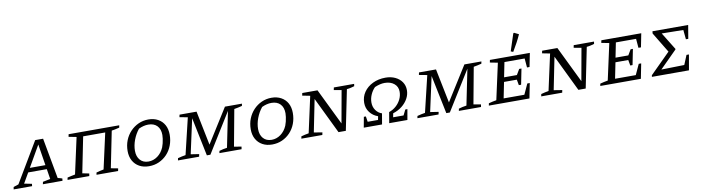

<svg xmlns="http://www.w3.org/2000/svg" viewBox="-66 -1513 8211 2245"><g transform="rotate(-10 4039.0 -390.0)"><path d="M494 -42Q508 -39 522 -35Q536 -31 547 -27L544 0H311L317 -28L406 -46L387 -166H166L96 -45Q118 -41 140.5 -36.5Q163 -32 186 -27L183 0H-36L-31 -28L29 -48L312 -524H406ZM194 -215H379L339 -467Z M872 -470 787 -46 867 -30 862 0H604L609 -27Q635 -33 657 -38Q679 -43 701 -47L795 -476L703 -494L709 -524H1310L1305 -497Q1273 -490 1253.5 -485Q1234 -480 1213 -478L1126 -46L1210 -30L1204 0H948L952 -26Q974 -32 995 -37.5Q1016 -43 1040 -47L1134 -470Z M1571 8Q1506 8 1457 -19Q1408 -46 1381 -95Q1354 -144 1354 -210Q1354 -278 1377 -336Q1400 -394 1441.5 -438Q1483 -482 1538 -507Q1593 -532 1656 -532Q1721 -532 1770 -505Q1819 -478 1845.5 -429.5Q1872 -381 1872 -314Q1872 -246 1849.5 -187Q1827 -128 1786 -84.5Q1745 -41 1690.5 -16.5Q1636 8 1571 8ZM1575 -47Q1633 -47 1682.5 -83Q1732 -119 1759 -182Q1767 -202 1773.5 -228.5Q1780 -255 1783.5 -281Q1787 -307 1787 -325Q1787 -395 1749.5 -434Q1712 -473 1645 -473Q1590 -473 1531 -445Q1488 -392 1463.5 -326.5Q1439 -261 1439 -198Q1439 -129 1475.5 -88Q1512 -47 1575 -47Z M1915 0 1920 -26Q1946 -33 1969 -38Q1992 -43 2013 -46L2116 -477L2020 -495L2026 -524H2228L2310 -118L2565 -524H2767L2762 -498Q2735 -491 2713.5 -486.5Q2692 -482 2668 -478L2588 -45L2675 -30L2670 0H2407L2412 -26Q2435 -33 2458.5 -38Q2482 -43 2505 -46L2591 -469L2300 0H2258L2164 -457L2074 -45L2172 -30L2166 0Z M3033 8Q2968 8 2919 -19Q2870 -46 2843 -95Q2816 -144 2816 -210Q2816 -278 2839 -336Q2862 -394 2903.5 -438Q2945 -482 3000 -507Q3055 -532 3118 -532Q3183 -532 3232 -505Q3281 -478 3307.5 -429.5Q3334 -381 3334 -314Q3334 -246 3311.5 -187Q3289 -128 3248 -84.5Q3207 -41 3152.5 -16.5Q3098 8 3033 8ZM3037 -47Q3095 -47 3144.5 -83Q3194 -119 3221 -182Q3229 -202 3235.5 -228.5Q3242 -255 3245.5 -281Q3249 -307 3249 -325Q3249 -395 3211.5 -434Q3174 -473 3107 -473Q3052 -473 2993 -445Q2950 -392 2925.5 -326.5Q2901 -261 2901 -198Q2901 -129 2937.5 -88Q2974 -47 3037 -47Z M3858 -524H4099L4095 -497Q4073 -491 4054 -486Q4035 -481 4005 -478L3908 0H3821L3613 -430L3536 -46L3635 -30L3629 0H3380L3385 -27Q3408 -33 3430.5 -38.5Q3453 -44 3475 -47L3569 -476L3477 -494L3483 -524H3664L3873 -94L3942 -478L3852 -494Z M4121 0 4144 -125H4168L4178 -60H4301L4309 -103Q4250 -123 4213 -171.5Q4176 -220 4176 -284Q4176 -355 4214.5 -411Q4253 -467 4320 -499.5Q4387 -532 4472 -532Q4536 -532 4586.5 -508Q4637 -484 4665.5 -442Q4694 -400 4694 -345Q4694 -293 4668 -245.5Q4642 -198 4596 -161.5Q4550 -125 4489 -106L4480 -60H4604L4636 -125H4661L4639 0H4423L4445 -128Q4492 -144 4528.5 -176.5Q4565 -209 4586 -252Q4607 -295 4607 -342Q4607 -402 4563.5 -437.5Q4520 -473 4451 -473Q4398 -473 4333 -445Q4300 -412 4280 -366.5Q4260 -321 4260 -273Q4260 -221 4288 -181.5Q4316 -142 4360 -128L4338 0Z M4758 0 4763 -26Q4789 -33 4812 -38Q4835 -43 4856 -46L4959 -477L4863 -495L4869 -524H5071L5153 -118L5408 -524H5610L5605 -498Q5578 -491 5556.5 -486.5Q5535 -482 5511 -478L5431 -45L5518 -30L5513 0H5250L5255 -26Q5278 -33 5301.5 -38Q5325 -43 5348 -46L5434 -469L5143 0H5101L5007 -457L4917 -45L5015 -30L5009 0Z M5606 0 5611 -27Q5635 -33 5658 -38.5Q5681 -44 5703 -47L5797 -476L5705 -494L5711 -524H6185L6153 -362H6123L6114 -470H5874L5839 -295H5991L6030 -361H6057L6020 -175H5993L5981 -242H5829L5791 -53H6037L6094 -177H6123L6088 0ZM5996 -569 5968 -580 6034 -782 6043 -788 6098 -761Q6078 -716 6052 -667.5Q6026 -619 5996 -569Z M6706 -524H6947L6943 -497Q6921 -491 6902 -486Q6883 -481 6853 -478L6756 0H6669L6461 -430L6384 -46L6483 -30L6477 0H6228L6233 -27Q6256 -33 6278.5 -38.5Q6301 -44 6323 -47L6417 -476L6325 -494L6331 -524H6512L6721 -94L6790 -478L6700 -494Z M6929 0 6934 -27Q6958 -33 6981 -38.5Q7004 -44 7026 -47L7120 -476L7028 -494L7034 -524H7508L7476 -362H7446L7437 -470H7197L7162 -295H7314L7353 -361H7380L7343 -175H7316L7304 -242H7152L7114 -53H7360L7417 -177H7446L7411 0Z M7542 0 7545 -19 7784 -257 7638 -498 7641 -524H8065L8038 -364H8010L7999 -476L7743 -480L7870 -274L7868 -267L7666 -65L7939 -71L7985 -183H8014L7982 0Z"/></g></svg>

Font: Piazzolla SC
Style: Italic
Weight: 400
Italic angle: -11.3°
Designer: Juan Pablo del Peral
Foundry: Huerta Tipografica
Version: Version 1.330